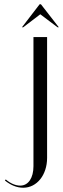

<svg xmlns="http://www.w3.org/2000/svg" viewBox="-20 -873 296 901"><path d="M83 -745H89L169 -806L250 -745H256L172 -853H166ZM3 -26C30 -4 59 8 89 8C153 8 201 -52 201 -132V-699H137V-93C137 -38 113 -2 75 -2C53 -2 29 -12 7 -31Z"/></svg>

Font: Moniqa Display
Style: Regular
Weight: 400
Designer: Rajesh Rajput
Foundry: Rajesh Rajput
Version: Version 1.000